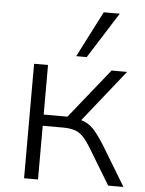

<svg xmlns="http://www.w3.org/2000/svg" viewBox="-53 -794 630 837"><g transform="rotate(5 261.5 -375.5)"><path d="M84 0V-501H145V-284H249L423 -501H491L310 -274Q340 -266 362.5 -243Q385 -220 416 -170L519 0H452L357 -157Q338 -188 321.5 -205Q305 -222 284 -228.5Q263 -235 232 -235H145V0ZM264 -550 367 -751H437L310 -550Z"/></g></svg>

Font: Mulish Light
Style: Regular
Weight: 300
Designer: Vernon Adams
Foundry: Vernon Adams
Version: Version 3.603; ttfautohint (v1.8.3)